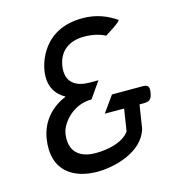

<svg xmlns="http://www.w3.org/2000/svg" viewBox="-94 -668 684 758"><g transform="rotate(-15 248.0 -289.5)"><path d="M52 -168C31 -38 116 11 213 11C282 11 400 -18 426 -107L441 -203H460C483 -203 491 -212 495 -236C499 -259 495 -269 471 -269H346L299 -203H378L364 -113C338 -76 278 -62 225 -62C157 -62 118 -97 129 -168C135 -206 184 -271 263 -271L309 -337H273C222 -337 175 -359 186 -429C196 -490 240 -518 298 -518C332 -518 362 -511 384 -499C384 -499 455 -542 447 -547C411 -571 369 -590 311 -590C146 -590 117 -454 113 -429C103 -366 129 -330 167 -308C113 -286 64 -241 52 -168Z"/></g></svg>

Font: Charger Pro
Style: NarObl
Weight: 400
Designer: Jasper
Foundry: Cannot Into Space Fonts
Version: Version 1.09